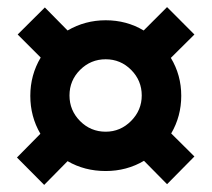

<svg xmlns="http://www.w3.org/2000/svg" viewBox="-20 -604 596 541"><path d="M65.4 -334Q65.4 -392.6 94.7 -441.9L29.8 -506.8L106.4 -583L170.4 -518.1Q219.7 -546.9 277.8 -546.9Q336.9 -546.9 384.8 -518.1L450.7 -584L527.8 -506.8L461.4 -440.9Q490.7 -392.6 490.7 -334Q490.7 -276.4 462.4 -228L527.8 -163.1L450.7 -85L385.7 -150.9Q336.9 -122.1 277.8 -122.1Q218.3 -122.1 170.4 -149.9L104.5 -83L27.8 -160.2L93.8 -227.1Q65.4 -275.4 65.4 -334ZM175.8 -335Q175.8 -293 205.6 -262.9Q235.4 -232.9 277.8 -232.9Q319.3 -232.9 349.4 -263.2Q379.4 -293.5 379.4 -335Q379.4 -377 349.6 -407Q319.8 -437 277.8 -437Q235.8 -437 205.8 -407.2Q175.8 -377.4 175.8 -335Z"/></svg>

Font: TypoPRO Liberation Sans
Style: Bold
Weight: 700
Designer: Steve Matteson
Foundry: Ascender Corporation
Version: Version 2.00.1